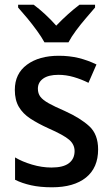

<svg xmlns="http://www.w3.org/2000/svg" viewBox="-20 -786 476 816"><path d="M397 -151Q397 -73 345.5 -31.5Q294 10 201 10Q151 10 112.5 1.5Q74 -7 44 -22V-117Q74 -99 116 -86.5Q158 -74 199 -74Q249 -74 273 -92.5Q297 -111 297 -144Q297 -172 274 -192Q251 -212 185 -241Q141 -261 109 -282Q77 -303 60 -332Q43 -361 43 -404Q43 -473 94.5 -511Q146 -549 230 -549Q275 -549 314 -539.5Q353 -530 390 -512L356 -434Q326 -449 293.5 -458.5Q261 -468 228 -468Q186 -468 163.5 -452Q141 -436 141 -409Q141 -389 151.5 -375Q162 -361 187 -347Q212 -333 256 -314Q322 -284 359.5 -249.5Q397 -215 397 -151ZM169 -606Q157 -628 137.5 -655Q118 -682 96.5 -708Q75 -734 57 -754V-766H123Q146 -749 171 -726Q196 -703 219 -677Q269 -729 318 -766H384V-754Q367 -734 345 -708.5Q323 -683 303 -656Q283 -629 271 -606Z"/></svg>

Font: Noto Sans Georgian SemiCondensed Medium
Style: Regular
Weight: 500
Width: 4
Designer: Monotype Design Team, Akaki Razmadze
Foundry: Google LLC
Version: Version 2.005; ttfautohint (v1.8.4.7-5d5b)